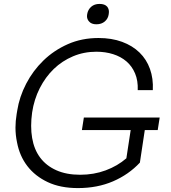

<svg xmlns="http://www.w3.org/2000/svg" viewBox="-20 -943 871 980"><path d="M719 -279 694 -113Q637 -52 557 -17.5Q477 17 378 17Q288 17 223.5 -13.5Q159 -44 119.5 -95.5Q80 -147 67 -216Q59 -253 59 -292Q59 -325 65 -361L68 -379Q79 -449 113.5 -515.5Q148 -582 201.5 -634Q255 -686 326 -717.5Q397 -749 483 -749Q550 -749 603 -729.5Q656 -710 692 -675Q728 -640 745.5 -591Q763 -542 760 -483H683Q685 -531 669.5 -568Q654 -605 625.5 -629.5Q597 -654 557.5 -666.5Q518 -679 472 -679Q408 -679 352.5 -655.5Q297 -632 254.5 -591Q212 -550 183 -493Q154 -436 144 -369Q139 -333 139 -301Q139 -268 144 -239Q154 -180 185 -138.5Q216 -97 267.5 -74Q319 -51 389 -51Q459 -51 519.5 -73.5Q580 -96 625 -135L647 -279H398L408 -343H795L785 -279ZM472 -819Q446 -819 434 -834Q424 -845 424 -861Q424 -866 425 -871Q429 -894 445.5 -908.5Q462 -923 488 -923Q515 -923 527 -909Q536 -898 536 -882Q536 -877 535 -871Q532 -848 515 -833.5Q498 -819 472 -819Z"/></svg>

Font: Sora Light
Style: Italic
Weight: 300
Designer: Jonathan Barnbrook, Juli√°n Moncada
Version: Version 1.000